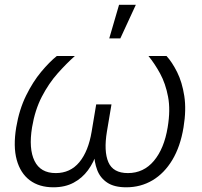

<svg xmlns="http://www.w3.org/2000/svg" viewBox="-20 -777 846 804"><path d="M203.6 7.3Q144 7.3 104.7 -22.2Q65.4 -51.8 50 -107.7Q34.7 -163.6 47.9 -243.7Q60.5 -318.4 89.1 -376.5Q117.7 -434.6 152.3 -476.1Q187 -517.6 217.8 -542.5H293.5Q258.3 -511.2 221.2 -469.5Q184.1 -427.7 155.3 -372.3Q126.5 -316.9 114.3 -244.1Q99.6 -154.3 124.5 -103.3Q149.4 -52.2 213.4 -52.2Q274.4 -52.2 312.3 -97.9Q350.1 -143.6 363.8 -226.1L382.8 -339.8H446.8L427.7 -226.1Q414.1 -143.6 433.8 -97.9Q453.6 -52.2 515.6 -52.2Q581.5 -52.2 624.5 -103.5Q667.5 -154.8 682.1 -243.7Q694.3 -316.4 683.8 -371.8Q673.3 -427.2 650.4 -469.2Q627.4 -511.2 601.6 -542.5H677.2Q700.7 -517.1 721.7 -475.1Q742.7 -433.1 751.7 -375.2Q760.7 -317.4 748.5 -243.7Q735.4 -163.6 701.7 -107.4Q668 -51.3 618.7 -22Q569.3 7.3 508.8 7.3Q458 7.3 428.7 -12.5Q399.4 -32.2 387 -65.2Q374.5 -98.1 374 -138.2H385.7Q372.6 -97.2 348.4 -64.2Q324.2 -31.2 288.3 -12Q252.4 7.3 203.6 7.3ZM437.5 -616.2 478.5 -756.8H548.8L483.9 -616.2Z"/></svg>

Font: Inter 16pt Light
Style: Italic
Weight: 300
Italic angle: -9.3988°
Version: Version 4.001;git-66647c0bb